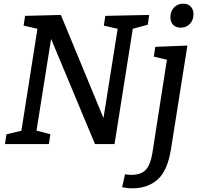

<svg xmlns="http://www.w3.org/2000/svg" viewBox="-20 -781 1076 1041"><path d="M551 -695 789 -700 781 -647 700 -625 601 0H495L257 -570L178 -73L253 -53L245 0H7L15 -53L96 -72L183 -625L108 -642L116 -695L310 -700L541 -141L618 -625L543 -642ZM642 234 658 164Q677 167 691 167Q746 167 771 139Q796 111 806 50L885 -457L814 -474L822 -527L996 -534L907 28Q888 146 834 193Q780 240 699 240Q683 240 670 238.5Q657 237 642 234ZM960 -631Q933 -631 918.5 -646.5Q904 -662 904 -689Q904 -720 923.5 -740.5Q943 -761 973 -761Q999 -761 1014 -745.5Q1029 -730 1029 -703Q1029 -672 1009.5 -651.5Q990 -631 960 -631Z"/></svg>

Font: Bitter Medium
Style: Italic
Weight: 500
Italic angle: -9°
Designer: Sol Matas, and Bitter project Authors
Foundry: Sol Matas
Version: Version 2.001